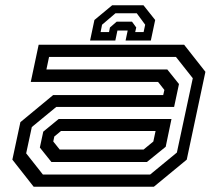

<svg xmlns="http://www.w3.org/2000/svg" viewBox="-20 -710 828 730"><path d="M108 0 27 -103 57.5 -245.5 182 -348.5H600.5L605 -368L581 -398.5H97L127 -540H680L761 -437L690 -103L565 0ZM143 -46.5H551L652.5 -130L713 -412.5L649 -493.5H166.5L156.5 -446H616L660.5 -390.5L642 -303.5H194L101 -227L79.5 -127ZM175.5 -94 131.5 -149 144.5 -209.5 203 -257.5H632L610 -152L538.5 -94ZM207 -141.5H526L563 -172L571.5 -212H212L186.5 -191L182.5 -172ZM525.5 -690 570 -634 553.5 -556H457.5L465.5 -594H426.5L418.5 -556H322.5L339 -634L406.5 -690ZM500 -659.5H419L368 -616L362.5 -588H394.5L398 -605.5L423.5 -627.5H482L498 -605.5L494 -588H526L532 -616Z"/></svg>

Font: Tourney Expanded Medium
Style: Italic
Weight: 500
Width: 7
Italic angle: -12°
Designer: Tyler Finck
Foundry: Etcetera Type Co
Version: Version 1.010; ttfautohint (v1.8.3)